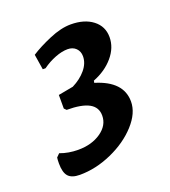

<svg xmlns="http://www.w3.org/2000/svg" viewBox="-84 -792 459 518"><g transform="rotate(-20 146.0 -533.0)"><path d="M79 -403Q118 -403 144.5 -421.5Q171 -440 171 -468Q171 -492 150 -503.5Q129 -515 86 -515L80 -521V-560L123 -568Q147 -580 162 -598Q177 -616 177 -636Q177 -650 168 -659Q159 -668 144 -668Q128 -668 108.5 -660.5Q89 -653 71 -640H63L56 -684Q79 -699 113 -713.5Q147 -728 175 -728Q214 -728 238 -709.5Q262 -691 262 -660Q262 -630 240 -604Q218 -578 182 -564L181 -558Q257 -535 257 -477Q257 -444 227.5 -411.5Q198 -379 152 -358.5Q106 -338 60 -338Q37 -338 27 -349Q17 -360 17 -386Q17 -397 18 -403L27 -412Q51 -403 79 -403Z"/></g></svg>

Font: Alegreya Medium
Style: Italic
Weight: 500
Italic angle: -7°
Designer: Juan Pablo del Peral
Foundry: Huerta Tipografica
Version: Version 2.008; ttfautohint (v1.8)